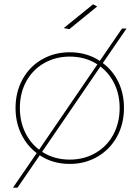

<svg xmlns="http://www.w3.org/2000/svg" viewBox="-20 -759 646 889"><path d="M554 -259Q554 -185 521.5 -126Q489 -67 431.5 -33.5Q374 0 303 0Q224 0 164 -40L61 110H40L150 -50Q104 -85 78 -139Q52 -193 52 -259Q52 -333 84.5 -392Q117 -451 174.5 -484Q232 -517 303 -517Q382 -517 442 -477L545 -627H566L456 -467Q503 -432 528.5 -378.5Q554 -325 554 -259ZM161 -66 431 -461Q375 -497 303 -497Q237 -497 184 -466.5Q131 -436 101.5 -382Q72 -328 72 -259Q72 -198 95.5 -148Q119 -98 161 -66ZM534 -259Q534 -320 510.5 -369.5Q487 -419 445 -451L175 -56Q231 -20 303 -20Q369 -20 422 -50.5Q475 -81 504.5 -135.5Q534 -190 534 -259ZM430 -729 301 -624 275 -629 411 -739Z"/></svg>

Font: Montserrat-Arabic Thin
Style: Regular
Weight: 250
Designer: Mohamed Gaber
Foundry: Kief Type Foundry
Version: Version 5.008